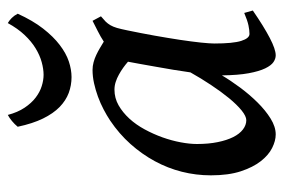

<svg xmlns="http://www.w3.org/2000/svg" viewBox="-139 -579 738 500"><g transform="rotate(-90 230.0 -329.0)"><path d="M291.5 -202.1Q294.4 -223.1 298.3 -246.6Q302.2 -270 306.2 -292.2Q310.1 -314.5 313.5 -333.3Q316.9 -352.1 319.3 -364.7Q312 -371.1 303.5 -377.2Q294.9 -383.3 285.6 -388.4Q276.4 -393.6 266.6 -396.7Q256.8 -399.9 246.6 -399.9Q224.6 -399.9 205.8 -389.2Q187 -378.4 171.1 -361.1Q155.3 -343.8 143.1 -321.3Q130.9 -298.8 122.3 -274.9Q113.8 -251 109.4 -227.5Q105 -204.1 105 -185.1Q105 -154.8 109.9 -131.1Q114.7 -107.4 123 -90.8Q131.3 -74.2 142.8 -65.4Q154.3 -56.6 167 -56.6Q177.2 -56.6 192.4 -68.8Q207.5 -81.1 224.4 -101.6Q241.2 -122.1 258.5 -148.2Q275.9 -174.3 291.5 -202.1ZM452.6 -39.6Q410.6 -10.7 381.1 4.6Q351.6 20 335.9 20Q327.1 20 318.4 14.2Q309.6 8.3 302 -7.3Q294.4 -22.9 289.3 -50.3Q284.2 -77.6 283.7 -120.1Q270.5 -97.7 252.2 -73Q233.9 -48.3 213.4 -27.6Q192.9 -6.8 171.4 6.6Q149.9 20 129.9 20Q113.3 20 94.7 10.7Q76.2 1.5 60.3 -18.8Q44.4 -39.1 33.9 -71Q23.4 -103 23.4 -148.9Q23.4 -187.5 32.7 -224.4Q42 -261.2 60.3 -294.9Q78.6 -328.6 105 -358.2Q131.3 -387.7 166 -411.1Q179.2 -419.9 195.1 -428.2Q210.9 -436.5 228.3 -442.9Q245.6 -449.2 263.2 -453.1Q280.8 -457 297.9 -457Q308.1 -457 317.9 -454.3Q327.6 -451.7 336.9 -447.3Q346.2 -442.9 355 -437.7Q363.8 -432.6 371.6 -427.7Q384.3 -436 398.4 -443.1Q412.6 -450.2 425.8 -457L437.5 -435.1Q429.2 -428.2 423.8 -422.9Q418.5 -417.5 414.3 -410.4Q410.2 -403.3 407.2 -393.1Q404.3 -382.8 400.9 -366.2Q393.6 -331.1 387.2 -295.4Q380.9 -259.8 376.2 -229Q371.6 -198.2 369.1 -174.6Q366.7 -150.9 366.7 -140.1Q366.7 -91.3 373.5 -69.8Q380.4 -48.3 391.6 -48.3Q401.4 -48.3 414.1 -51Q426.8 -53.7 446.3 -62ZM444.3 -651.9Q426.3 -612.3 405.5 -585.7Q384.8 -559.1 363 -542.5Q341.3 -525.9 320.1 -518.8Q298.8 -511.7 279.3 -511.7Q257.8 -511.7 238 -519Q218.3 -526.4 201.4 -542.7Q184.6 -559.1 171.4 -585.9Q158.2 -612.8 149.9 -651.9Q156.7 -660.2 165 -667Q173.3 -673.8 180.7 -677.7Q187.5 -651.9 199.5 -634Q211.4 -616.2 225.8 -605.2Q240.2 -594.2 255.6 -589.4Q271 -584.5 285.2 -584.5Q300.3 -584.5 318.1 -589.4Q335.9 -594.2 354 -605.2Q372.1 -616.2 388.9 -634Q405.8 -651.9 419.9 -677.7Q426.8 -673.8 433.1 -667.5Q439.5 -661.1 444.3 -651.9Z"/></g></svg>

Font: Gentium Book Basic
Style: Italic
Weight: 400
Italic angle: -8°
Designer: J. Victor Gaultney and Annie Olsen
Foundry: SIL International
Version: Version 1.102; 2013; Maintenance release